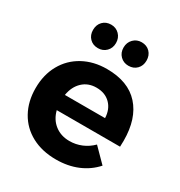

<svg xmlns="http://www.w3.org/2000/svg" viewBox="-178 -882 953 1014"><g transform="rotate(30 298.5 -375.5)"><path d="M570 -259Q570 -235 569 -222H183Q196 -171 233 -142.5Q270 -114 322 -114Q360 -114 395 -128.5Q430 -143 458 -171L539 -89Q498 -43 439.5 -18.5Q381 6 309 6Q224 6 160.5 -28Q97 -62 62.5 -124Q28 -186 28 -267Q28 -349 63 -411.5Q98 -474 161 -508.5Q224 -543 305 -543Q435 -543 502.5 -468Q570 -393 570 -259ZM425 -313Q423 -366 391 -398Q359 -430 306 -430Q256 -430 222.5 -398.5Q189 -367 180 -313ZM277 -685Q277 -654 257 -634Q237 -614 207 -614Q176 -614 156.5 -634Q137 -654 137 -685Q137 -717 156.5 -737Q176 -757 207 -757Q237 -757 257 -736.5Q277 -716 277 -685ZM463 -685Q463 -654 443.5 -634Q424 -614 393 -614Q363 -614 343 -634Q323 -654 323 -685Q323 -716 343 -736.5Q363 -757 393 -757Q424 -757 443.5 -737Q463 -717 463 -685Z"/></g></svg>

Font: Montserrat arm2 SemiBold
Style: Regular
Weight: 600
Designer: Julieta Ulanovsky
Foundry: Julieta Ulanovsky
Version: Version 6.000